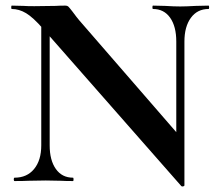

<svg xmlns="http://www.w3.org/2000/svg" viewBox="-20 -645 775 684"><path d="M127 -602 157 -600V-127Q157 -74 179 -43Q201 -12 240 -12Q242 -12 242 -6Q242 0 240 0Q212 0 197 -1L143 -2L81 -1Q64 0 32 0Q29 0 29 -6Q29 -12 32 -12Q76 -12 101.5 -43Q127 -74 127 -127ZM626 18 133 -543Q98 -583 73 -598Q48 -613 22 -613Q20 -613 20 -619Q20 -625 22 -625L64 -624Q77 -623 102 -623L178 -624Q192 -625 212 -625Q220 -625 224 -621Q228 -617 238 -604Q255 -581 262 -573L629 -150L637 15Q637 18 632.5 19Q628 20 626 18ZM637 15 608 -15V-497Q608 -551 586 -582Q564 -613 525 -613Q523 -613 523 -619Q523 -625 525 -625L568 -624Q600 -622 622 -622Q642 -622 678 -624L723 -625Q725 -625 725 -619Q725 -613 723 -613Q683 -613 660 -581.5Q637 -550 637 -497Z"/></svg>

Font: Cormorant Garamond
Style: Bold
Weight: 700
Designer: Christian Thalmann (Catharsis Fonts)
Foundry: Catharsis Fonts
Version: Version 4.000